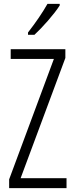

<svg xmlns="http://www.w3.org/2000/svg" viewBox="-20 -967 382 987"><path d="M287 -939V-947H224C196 -898 165 -853 124 -800V-788H157C197 -825 258 -893 287 -939ZM322 0V-51H86L316 -669V-714H35V-664H257L27 -45V0Z"/></svg>

Font: Noto Sans Devanagari UI ExtraCondensed Light
Style: Regular
Weight: 300
Width: 2
Designer: Jelle Bosma - Monotype Design Team
Foundry: Monotype Imaging Inc.
Version: Version 2.004